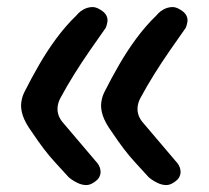

<svg xmlns="http://www.w3.org/2000/svg" viewBox="-20 -593 600 552"><path d="M479 -68Q467 -60 455 -61Q443 -62 432 -67.5Q421 -73 414.5 -78Q408 -83 408 -83Q387 -106 369.5 -125Q352 -144 336 -165Q320 -186 302 -213Q283 -239 276 -259.5Q269 -280 271 -297Q273 -314 280 -328Q299 -366 322 -406Q345 -446 372 -482.5Q399 -519 430 -549Q430 -549 435 -554.5Q440 -560 449.5 -565.5Q459 -571 471.5 -572.5Q484 -574 497 -566Q511 -558 515.5 -549Q520 -540 519 -532Q518 -524 516 -518.5Q514 -513 514 -513Q490 -479 467.5 -446.5Q445 -414 424 -380.5Q403 -347 382 -308Q366 -273 388 -244L484 -131Q484 -131 487.5 -127Q491 -123 494.5 -117Q498 -111 499 -102.5Q500 -94 496 -85Q492 -76 479 -68ZM249 -68Q237 -60 225 -61Q213 -62 202 -67.5Q191 -73 184.5 -78Q178 -83 178 -83Q157 -106 139.5 -125Q122 -144 106 -165Q90 -186 72 -213Q53 -239 46 -259.5Q39 -280 41 -297Q43 -314 50 -328Q69 -366 92 -406Q115 -446 142 -482.5Q169 -519 200 -549Q200 -549 205 -554.5Q210 -560 219.5 -565.5Q229 -571 241.5 -572.5Q254 -574 267 -566Q281 -558 285.5 -549Q290 -540 289 -532Q288 -524 286 -518.5Q284 -513 284 -513Q260 -479 237.5 -446.5Q215 -414 194 -380.5Q173 -347 152 -308Q136 -273 158 -244L254 -131Q254 -131 257.5 -127Q261 -123 264.5 -117Q268 -111 269 -102.5Q270 -94 266 -85Q262 -76 249 -68Z"/></svg>

Font: Sour Gummy Medium
Style: Regular
Weight: 500
Designer: Stefie Justprince
Foundry: Eifetstype
Version: Version 1.000